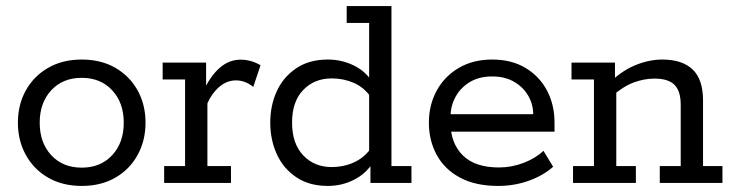

<svg xmlns="http://www.w3.org/2000/svg" viewBox="-20 -603 2419 633"><path d="M249.4 10Q186 10 138.6 -17.4Q91.1 -44.8 65.1 -92.3Q39 -139.7 39 -198.4Q39 -257.8 65.1 -304.8Q91.1 -351.8 138.6 -379.3Q186 -406.7 249.4 -406.7Q313.3 -406.7 360.5 -379.3Q407.8 -351.8 433.8 -304.8Q459.8 -257.8 459.8 -198.4Q459.8 -139.7 433.8 -92.3Q407.8 -44.8 360.5 -17.4Q313.3 10 249.4 10ZM249.4 -50.3Q311.8 -50.3 349.9 -91.4Q388 -132.6 388 -198.4Q388 -264.3 349.9 -305.3Q311.8 -346.4 249.4 -346.4Q186.9 -346.4 148.9 -305.3Q110.9 -264.3 110.9 -198.4Q110.9 -132.6 148.9 -91.4Q186.9 -50.3 249.4 -50.3Z M521.2 0V-55.6H590.2V-341H516.2V-396.7H659.5V-294.1L649.5 -300.2Q672.2 -350.8 703.5 -378.6Q734.7 -406.3 773.3 -406.3Q807.7 -406.3 839 -387.9L815 -316.6Q800.2 -328.2 786.2 -333.1Q772.2 -338 758 -338Q728.5 -338 703.5 -317.1Q678.6 -296.1 663.8 -262.4V-55.6H741.5V0Z M1060.7 10Q999.3 10 956.7 -18.8Q914 -47.5 892.5 -94.9Q871 -142.3 871 -198.8Q871 -255.3 892.5 -302.2Q914 -349.2 956.7 -377.9Q999.3 -406.7 1060.7 -406.7Q1107 -406.7 1147.2 -386.8Q1187.5 -366.9 1209.8 -328.9L1197 -332V-527.4H1123V-583H1270.6V-55.6H1336.5V0H1201.3V-68.3L1209.8 -67.8Q1187.5 -30.8 1147.2 -10.4Q1107 10 1060.7 10ZM1073.7 -52.2Q1112.3 -52.2 1145.7 -67.1Q1179.2 -82 1201.6 -112.3L1197 -79.6V-314.6L1201.6 -284.4Q1179.2 -315.7 1145.7 -330.1Q1112.3 -344.5 1073.7 -344.5Q1016.5 -344.5 979.7 -306.4Q942.9 -268.3 942.9 -198.8Q942.9 -129.4 979.7 -90.8Q1016.5 -52.2 1073.7 -52.2Z M1622.9 10Q1547.6 10 1496.6 -17.4Q1445.5 -44.8 1419.8 -92.3Q1394 -139.7 1394 -198.4Q1394 -257.2 1419.7 -304.2Q1445.3 -351.2 1492.3 -378.9Q1539.3 -406.7 1602.8 -406.7Q1666.8 -406.7 1712.8 -378.9Q1758.7 -351.2 1783.5 -304.4Q1808.2 -257.6 1808.2 -198.1V-169H1437.6V-226.5H1738Q1737.6 -259.8 1721.2 -287.9Q1704.8 -316 1674.6 -333.5Q1644.4 -351 1602.8 -351Q1559.6 -351 1528.8 -332.4Q1498.1 -313.8 1481.7 -283.4Q1465.3 -253 1465.3 -217.5V-198.4Q1465.3 -131.4 1505.5 -91.1Q1545.7 -50.9 1625.1 -50.9Q1667.1 -50.9 1706.6 -66.2Q1746.2 -81.4 1771.7 -105.8L1803.6 -53.3Q1771.1 -24.2 1723.2 -7.1Q1675.4 10 1622.9 10Z M1869.2 0V-55.6H1938.2V-341H1864.2V-396.7H2007.5V-339.2L1994.9 -335.4Q2032.9 -371.4 2077 -389.1Q2121.1 -406.7 2163.6 -406.7Q2229.3 -406.7 2263.6 -373.9Q2297.8 -341.2 2297.8 -271.8V-55.6H2361.8V0H2155.2V-55.6H2224.2V-257.8Q2224.2 -302.9 2203.6 -323.4Q2183.1 -343.9 2137.9 -343.9Q2105.4 -343.9 2071.5 -331.9Q2037.6 -320 1998.6 -286.9L2011.8 -315.4V-55.6H2076.4V0Z"/></svg>

Font: Rokkitt SemiBold
Style: Regular
Weight: 600
Designer: Vernon Adams
Foundry: Vernon Adams
Version: Version 3.103